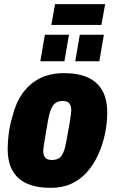

<svg xmlns="http://www.w3.org/2000/svg" viewBox="-20 -892 553 924"><path d="M224 12Q156 12 110 -8.5Q64 -29 40.5 -70.5Q17 -112 17 -176Q17 -213 22.5 -253Q28 -293 40 -332Q55 -395 88 -442Q121 -489 171 -514.5Q221 -540 287 -540Q356 -540 402 -519.5Q448 -499 472 -457Q496 -415 496 -350Q496 -297 484.5 -244.5Q473 -192 452 -147Q431 -100 399 -64Q367 -28 324 -8Q281 12 224 12ZM230 -122Q250 -122 263.5 -130.5Q277 -139 285.5 -160Q294 -181 300 -215Q311 -274 315.5 -302.5Q320 -331 321.5 -343Q323 -355 323 -361Q323 -376 318.5 -386.5Q314 -397 305 -401.5Q296 -406 281 -406Q261 -406 248 -397Q235 -388 226 -367.5Q217 -347 211 -312Q201 -253 196 -224Q191 -195 189.5 -183.5Q188 -172 188 -166Q188 -151 193 -141Q198 -131 207 -126.5Q216 -122 230 -122ZM174 -597 196 -725H312L290 -597ZM342 -597 364 -725H480L458 -597ZM227 -772 245 -872H486L468 -772Z"/></svg>

Font: Archivo Condensed Black
Style: Italic
Weight: 900
Width: 3
Italic angle: -10°
Designer: Hector Gatti
Foundry: Omnibus-Type
Version: Version 2.001